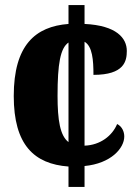

<svg xmlns="http://www.w3.org/2000/svg" viewBox="-20 -734 537 754"><path d="M249 -80V0H312V-82C416 -92 468 -152 468 -198C468 -216 460 -237 440 -247C421 -201 374 -164 312 -162V-570C343 -552 347 -498 347 -440C468 -440 478 -494 478 -534C478 -584 438 -634 312 -640V-714H249V-640C119 -630 34 -557 34 -357C34 -165 114 -90 249 -80ZM249 -567V-176C216 -201 206 -262 206 -358C206 -484 217 -545 249 -567Z"/></svg>

Font: Noto Serif Ethiopic Condensed Black
Style: Regular
Weight: 900
Width: 3
Designer: Monotype Design Team
Foundry: Monotype Imaging Inc.
Version: Version 2.102